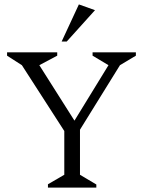

<svg xmlns="http://www.w3.org/2000/svg" viewBox="-20 -849 653 869"><path d="M197 0V-15L271 -58V-256L79 -554L12 -597V-612H239V-597L158 -554L317 -303L471 -554L399 -597V-612H595V-597L523 -554L342 -262V-58L416 -14V0ZM259 -661 337 -829 410 -803 282 -661Z"/></svg>

Font: Ancizar Serif Light
Style: Regular
Weight: 300
Designer: Cesar Puertas, Viviana Monsalve, Julian Moncada, Julian Prieto, Jose Castro, Felipe Aragon, Mariel Hernandez, Sara Alarc
Version: Version 8.100